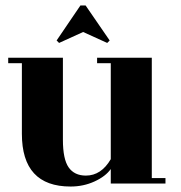

<svg xmlns="http://www.w3.org/2000/svg" viewBox="-20 -671 660 702"><path d="M196 -514 187 -523 274 -651H293L381 -523L372 -514L284 -554ZM385 0V-53Q366 -26 325.5 -7.5Q285 11 238 11Q60 11 60 -182V-440H10V-460H210V-160Q210 -89 231 -59Q252 -29 294 -29Q350 -29 385 -89V-440H335V-460H535V-20H585V0Z"/></svg>

Font: Rozha One
Style: Regular
Weight: 400
Designer: Tim Donaldson, Indian Type Foundry
Foundry: Indian Type Foundry
Version: Version 1.300;PS 1.0;hotconv 1.0.78;makeotf.lib2.5.61930; tt